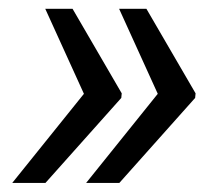

<svg xmlns="http://www.w3.org/2000/svg" viewBox="-20 -483 499 429"><path d="M81.1 -463.4 167.5 -273.4 7.3 -74.2H81.5L251 -264.2L252 -274.4L142.1 -463.4ZM246.1 -463.4 332.5 -273.4 172.4 -74.2H246.6L416 -264.2L417 -274.4L307.1 -463.4Z"/></svg>

Font: Roboto
Style: Italic
Weight: 400
Italic angle: -12°
Designer: Google
Version: Version 2.137; 2017